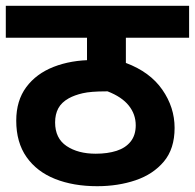

<svg xmlns="http://www.w3.org/2000/svg" viewBox="-20 -642 672 662"><path d="M632 -512H414V-425Q497 -394 539.5 -333Q582 -272 582 -201Q582 -129 545 -85Q508 -41 447.5 -20.5Q387 0 315 0Q233 0 170 -25Q107 -50 71.5 -100.5Q36 -151 36 -226Q36 -295 70.5 -341.5Q105 -388 165 -411.5Q225 -435 301 -435H315L280 -414V-512H0V-622H632ZM310 -112Q351 -112 382 -122Q413 -132 430.5 -154Q448 -176 448 -210Q448 -248 424 -278Q400 -308 351 -327H346Q293 -327 265 -320.5Q237 -314 217 -303Q192 -289 181 -268.5Q170 -248 170 -220Q170 -165 209.5 -138.5Q249 -112 310 -112Z"/></svg>

Font: Noto Sans Devanagari
Style: Regular
Weight: 400
Designer: Jelle Bosma - Monotype Design Team
Foundry: Monotype Imaging Inc.
Version: Version 2.003